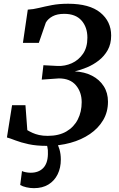

<svg xmlns="http://www.w3.org/2000/svg" viewBox="-20 -771 634 1026"><path d="M230.5 8.5Q174 8.5 132.8 -0.5Q91.5 -9.5 63.2 -20.5Q35 -31.5 17 -36.5L44.5 -209H116L126 -75.5Q138.5 -68 153.8 -61Q169 -54 189 -49.5Q209 -45 235 -45Q294.5 -45 334.8 -68.5Q375 -92 395.8 -132.8Q416.5 -173.5 416.5 -225Q416.5 -279 385.5 -315.5Q354.5 -352 294.5 -352L203 -345.5L212 -422.5L288.5 -418.5Q327.5 -417 363.8 -433.2Q400 -449.5 423.5 -483.5Q447 -517.5 447 -569.5Q447 -626 415.5 -661.5Q384 -697 323 -697Q285.5 -697 261.2 -684Q237 -671 225 -650.5L187.5 -542H102.5L128.5 -719.5Q157.5 -721 188.8 -728.8Q220 -736.5 258 -743.8Q296 -751 344 -751Q458 -751 516 -703.8Q574 -656.5 574 -581Q574 -536 555.5 -503.2Q537 -470.5 507.8 -447.8Q478.5 -425 444.8 -411Q411 -397 379.5 -389.5Q431.5 -387 471.5 -366.5Q511.5 -346 534.2 -310.5Q557 -275 557 -227.5Q557 -172.5 531.2 -129Q505.5 -85.5 460.5 -54.8Q415.5 -24 356.5 -7.8Q297.5 8.5 230.5 8.5ZM254 -15 280.5 -13Q290 1 297.5 26.2Q305 51.5 305 81.5Q305 126 288 160.5Q271 195 239 214.8Q207 234.5 161 234.5Q141.5 234.5 120.8 229.8Q100 225 88 217.5L97.5 143Q103.5 146.5 116.8 149.2Q130 152 144 152Q186.5 152 210.8 127Q235 102 236 53Q237 28.5 233 13.2Q229 -2 225.5 -13Z"/></svg>

Font: Merriweather 28pt SemiBold
Style: Italic
Weight: 600
Italic angle: -7.8°
Version: Version 2.101